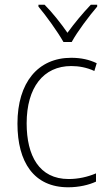

<svg xmlns="http://www.w3.org/2000/svg" viewBox="-20 -784 457 814"><path d="M249 -606H284C308 -650 357 -715 392 -756V-764H365C329 -726 295 -685 266 -645C239 -684 202 -731 169 -764H143V-756C175 -718 224 -650 249 -606ZM269 10C315 10 357 0 387 -14V-49C352 -34 312 -25 271 -25C146 -25 93 -124 93 -261C93 -413 164 -504 282 -504C314 -504 348 -498 380 -483L390 -516C359 -531 324 -539 282 -539C141 -539 54 -434 54 -260C54 -96 124 10 269 10Z"/></svg>

Font: Noto Sans Malayalam SemiCondensed ExtraLight
Style: Regular
Weight: 200
Width: 4
Designer: Jelle Bosma - Monotype Design Team
Foundry: Monotype Imaging Inc.
Version: Version 2.104